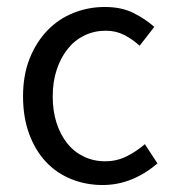

<svg xmlns="http://www.w3.org/2000/svg" viewBox="-20 -518 496 550"><path d="M274 12Q226 12 184 -5Q142 -22 111.5 -54.5Q81 -87 63.5 -134.5Q46 -182 46 -242Q46 -303 65 -350.5Q84 -398 116 -431Q148 -464 190.5 -481Q233 -498 280 -498Q328 -498 362 -481Q396 -464 422 -441L380 -387Q359 -406 335.5 -418Q312 -430 283 -430Q250 -430 222 -416.5Q194 -403 174 -378Q154 -353 142.5 -318.5Q131 -284 131 -242Q131 -200 142 -166Q153 -132 172.5 -107.5Q192 -83 220 -69.5Q248 -56 281 -56Q315 -56 343.5 -70.5Q372 -85 395 -105L431 -50Q398 -21 358 -4.5Q318 12 274 12Z"/></svg>

Font: SourceSansPro
Style: Book
Weight: 400
Designer: Paul D. Hunt
Foundry: Adobe Systems Incorporated
Version: Version 2.021;PS 2.000;hotconv 1.0.86;makeotf.lib2.5.63406